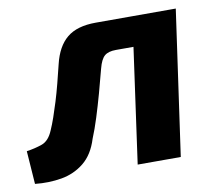

<svg xmlns="http://www.w3.org/2000/svg" viewBox="-78 -566 734 645"><g transform="rotate(-10 289.0 -244.0)"><path d="M547 -494 533 -392H338Q312 -392 299 -381Q286 -370 278 -339Q268 -300 256.5 -258.5Q245 -217 233 -179Q221 -141 209 -112Q193 -60 159.5 -33Q126 -6 82.5 1.5Q39 9 -8 4L-16 -109Q12 -113 36.5 -121.5Q61 -130 75 -164Q83 -182 91 -205Q99 -228 107.5 -255.5Q116 -283 124 -314Q132 -345 140 -378Q154 -437 188.5 -465.5Q223 -494 287 -494ZM560 -494 490 0H343L412 -494Z"/></g></svg>

Font: Exo 2
Style: Bold Italic
Weight: 700
Italic angle: -8°
Designer: Natanael Gama
Foundry: Natanael Gama
Version: Version 2.010